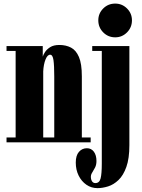

<svg xmlns="http://www.w3.org/2000/svg" viewBox="-20 -774 774 1044"><path d="M15.5 0V-26.5H65V-497H15.5V-523.5H212.5V-466Q215 -475.5 224.5 -490.5Q234 -505.5 252.8 -517.5Q271.5 -529.5 303 -529.5Q338.5 -529.5 366 -515.2Q393.5 -501 409.2 -464.2Q425 -427.5 425 -359V-26.5H473V0ZM215 -386V-26.5H275V-358.5Q275 -417.5 270.8 -447Q266.5 -476.5 252.5 -476.5Q238 -476.5 227.5 -450.5Q217 -424.5 215 -386ZM606.5 -571Q568 -571 541.2 -598Q514.5 -625 514.5 -663.5Q514.5 -701 541.2 -727.8Q568 -754.5 606.5 -754.5Q644 -754.5 670.8 -727.8Q697.5 -701 697.5 -663.5Q697.5 -625 670.8 -598Q644 -571 606.5 -571ZM510 249Q476.5 249 449.8 230.5Q423 212 407.5 180.5Q392 149 392 110Q392 71.5 409.2 51.8Q426.5 32 452.5 32Q476.5 32 490.5 51Q504.5 70 504.5 101.5Q504.5 122 497 136.8Q489.5 151.5 481.8 163.5Q474 175.5 474 187Q474 201.5 480.2 211.5Q486.5 221.5 498.5 221.5Q520.5 221.5 527 196.2Q533.5 171 533.5 115.5V-497H481.5V-523.5H683.5V15.5Q683.5 88 667 134Q650.5 180 624.2 205Q598 230 567.8 239.5Q537.5 249 510 249Z"/></svg>

Font: Imbue 50pt Black
Style: Regular
Weight: 900
Designer: Tyler Finck
Foundry: Etcetera Type Company
Version: Version 1.102; ttfautohint (v1.8.3)